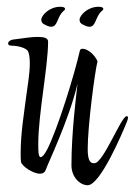

<svg xmlns="http://www.w3.org/2000/svg" viewBox="-20 -546 398 567"><path d="M244 -467C264 -467 261 -496 280 -513C283 -515 285 -517 285 -520C285 -524 280 -526 271 -526C238 -526 215 -500 215 -488C215 -482 217 -478 222 -475C231 -470 238 -467 244 -467ZM131 -467C151 -467 148 -496 167 -513C170 -515 172 -517 172 -520C172 -524 167 -526 158 -526C125 -526 102 -500 102 -488C102 -482 104 -478 109 -475C118 -470 125 -467 131 -467ZM239 1C276 1 341 -152 355 -187C357 -192 358 -196 358 -198C358 -201 357 -203 354 -203C338 -203 285 -64 259 -64C250 -64 239 -65 239 -106C239 -174 260 -334 268 -365C260 -384 239 -402 224 -402C219 -402 217 -400 216 -397C200 -326 150 -164 119 -104C111 -89 105 -82 100 -82C93 -82 93 -102 93 -121C93 -209 122 -349 122 -423C122 -434 110 -437 91 -437C71 -437 50 -433 25 -430C11 -429 4 -424 4 -417C4 -413 8 -411 16 -411C31 -411 58 -405 63 -394C67 -385 68 -371 68 -358C68 -327 61 -291 58 -266C51 -210 41 -154 41 -93C41 -84 41 -75 42 -68C44 -56 77 -33 98 -33C107 -33 112 -37 115 -44C120 -61 183 -189 209 -299C205 -264 191 -154 191 -58C191 -23 216 1 239 1Z"/></svg>

Font: Comforter
Style: Regular
Weight: 400
Designer: Robert E. Leuschke
Foundry: Robert E. Leuschke
Version: Version 1.013; ttfautohint (v1.8.3)